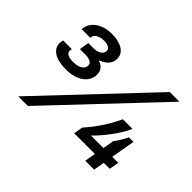

<svg xmlns="http://www.w3.org/2000/svg" viewBox="-140 -964 1239 1239"><g transform="rotate(45 479.5 -344.5)"><path d="M126 12 798 -699H886L214 12ZM222 -328Q148 -328 110 -353Q72 -378 72 -418Q72 -422 72.5 -429.5Q73 -437 76 -448H156Q154 -441 153.5 -437Q153 -433 153 -430Q153 -413 170.5 -404Q188 -395 219 -395Q244 -395 263 -401Q282 -407 293.5 -418.5Q305 -430 305 -449Q305 -463 296 -470.5Q287 -478 273 -481.5Q259 -485 245 -485H192L203 -551H252Q268 -551 284.5 -556Q301 -561 312 -572Q323 -583 323 -600Q323 -617 306 -625.5Q289 -634 264 -634Q246 -634 230 -629.5Q214 -625 203 -616Q192 -607 189 -593L188 -584H109L111 -598Q116 -629 137.5 -652Q159 -675 193 -688Q227 -701 268 -701Q331 -701 369 -677.5Q407 -654 407 -610Q407 -588 397 -571Q387 -554 370.5 -542Q354 -530 333 -522V-518Q358 -510 372.5 -493Q387 -476 387 -447Q387 -411 366 -384.5Q345 -358 308 -343Q271 -328 222 -328ZM726 0 739 -75H550L561 -138Q603 -184 641 -241Q679 -298 708 -361H796Q784 -332 764 -300Q744 -268 721 -237.5Q698 -207 675.5 -181.5Q653 -156 637 -141H751L764 -217Q773 -228 783 -243.5Q793 -259 802.5 -275.5Q812 -292 818 -306H860L831 -141H886L874 -75H820L807 0Z"/></g></svg>

Font: Archivo SemiExpanded SemiBold
Style: Italic
Weight: 600
Width: 6
Italic angle: -10°
Designer: Hector Gatti
Foundry: Omnibus-Type
Version: Version 2.001